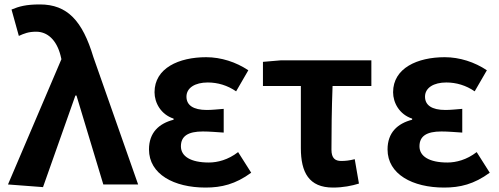

<svg xmlns="http://www.w3.org/2000/svg" viewBox="-20 -832 2252 866"><path d="M174 12 320 -401H325L446 0H603L401 -575C352 -738 284 -812 160 -812C97 -812 66 -803 32 -789L65 -670C89 -681 109 -689 143 -689C194 -689 235 -652 253 -582L257 -565L16 0Z M907 14C979 14 1042 -1 1113 -53L1054 -146C1009 -111 961 -99 922 -99C840 -99 796 -127 796 -172C796 -218 828 -239 895 -239C925 -239 957 -236 989 -234V-341C963 -339 936 -336 913 -336C851 -336 821 -358 821 -396C821 -436 860 -460 917 -460C962 -460 1006 -447 1045 -420L1100 -515C1045 -552 977 -574 910 -574C787 -574 677 -525 677 -416C677 -369 705 -316 763 -297V-292C697 -275 652 -234 652 -158C652 -46 765 14 907 14Z M1166 -553V-444H1337V-164C1337 -55 1373 14 1482 14C1527 14 1567 6 1599 -4L1580 -114C1556 -108 1539 -106 1519 -106C1492 -106 1475 -118 1475 -157C1475 -236 1476 -339 1480 -444H1655V-560H1248Z M1983 14C2055 14 2118 -1 2189 -53L2130 -146C2085 -111 2037 -99 1998 -99C1916 -99 1872 -127 1872 -172C1872 -218 1904 -239 1971 -239C2001 -239 2033 -236 2065 -234V-341C2039 -339 2012 -336 1989 -336C1927 -336 1897 -358 1897 -396C1897 -436 1936 -460 1993 -460C2038 -460 2082 -447 2121 -420L2176 -515C2121 -552 2053 -574 1986 -574C1863 -574 1753 -525 1753 -416C1753 -369 1781 -316 1839 -297V-292C1773 -275 1728 -234 1728 -158C1728 -46 1841 14 1983 14Z"/></svg>

Font: Noto Sans KR Bold
Style: Regular
Weight: 700
Designer: Ryoko NISHIZUKA  (kana & ideographs); Paul D. Hunt (Latin, Greek & Cyrillic); Wenlong ZHANG  (bopomofo); Sandoll Communi
Foundry: Adobe Systems Incorporated
Version: Version 1.004;PS 1.004;hotconv 1.0.82;makeotf.lib2.5.63406